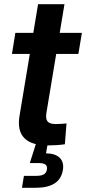

<svg xmlns="http://www.w3.org/2000/svg" viewBox="-20 -685 408 909"><path d="M367.7 -529.3 351.1 -429.7H36.6L52.7 -529.3ZM160.2 -665H285.2L199.7 -150.4Q195.3 -122.1 205.3 -109.9Q215.3 -97.7 244.6 -97.7Q254.9 -97.7 270 -98.6Q285.2 -99.6 294.9 -100.6L287.1 -2Q270.5 0.5 249.3 2Q228 3.4 207.5 3.4Q128.4 3.4 94.7 -31.7Q61 -66.9 72.3 -135.7ZM84 204.1 93.3 147.5H152.3Q175.8 147.5 187.7 140.4Q199.7 133.3 202.1 117.2Q204.6 101.6 195.3 94.2Q186 86.9 162.1 86.9H121.1L155.8 -22H209L205.1 0L197.8 41Q242.2 41.5 262.9 62.3Q283.7 83 277.8 119.6Q270.5 163.1 238 183.6Q205.6 204.1 148.4 204.1Z"/></svg>

Font: Inter 24pt SemiBold
Style: Italic
Weight: 600
Italic angle: -9.3988°
Designer: Rasmus Andersson
Foundry: rsms
Version: Version 4.001;git-66647c0bb